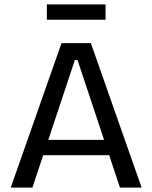

<svg xmlns="http://www.w3.org/2000/svg" viewBox="-20 -857 695 877"><path d="M29 0 261 -660H395L627 0H528L334 -583H322L128 0ZM139 -148V-218H528V-148ZM194 -767V-837H462V-767Z"/></svg>

Font: Bricolage Grotesque 17pt
Style: Regular
Weight: 400
Version: Version 1.001;gftools[0.9.33.dev8+g029e19f]